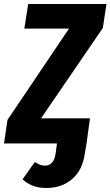

<svg xmlns="http://www.w3.org/2000/svg" viewBox="-47 -713 549 954"><path d="M464 -574 157 -125H400L383 0L374 53Q362 134 310.5 177.5Q259 221 185 221Q143 221 115 209.5Q87 198 65 178L126 92Q141 101 151.5 105.5Q162 110 177 110Q198 110 211.5 95Q225 80 229 52L236 0H-27L-10 -117L296 -571H74L93 -693H482Z"/></svg>

Font: Fira Sans Extra Condensed
Style: Bold Italic
Weight: 700
Width: 3
Italic angle: -8°
Designer: Carrois Corporate & Edenspiekermann AG
Foundry: Carrois Corporate GbR & Edenspiekermann AG
Version: Version 4.203